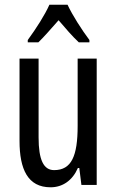

<svg xmlns="http://www.w3.org/2000/svg" viewBox="-20 -786 496 816"><path d="M267 -766H190C171 -723 134 -665 98 -616V-606H143C167 -629 198 -665 229 -700C259 -665 287 -632 315 -606H360V-616C327 -660 288 -721 267 -766ZM391 -537H310V-251C310 -123 284 -63 210 -63C165 -63 144 -107 144 -202V-537H63V-187C63 -67 98 10 195 10C246 10 288 -19 311 -72H317L326 0H391Z"/></svg>

Font: Noto Sans Gujarati UI ExtraCondensed
Style: Regular
Weight: 400
Width: 2
Designer: Jelle Bosma - Monotype Design Team, Universal Thirst
Foundry: Monotype Imaging Inc.
Version: Version 2.106